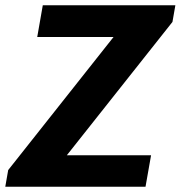

<svg xmlns="http://www.w3.org/2000/svg" viewBox="-40 -707 684 727"><path d="M-20 0 -9 -63 390 -567H101L122 -687H624L613 -624L213 -119H532L511 0Z"/></svg>

Font: Archivo SemiCondensed
Style: Bold Italic
Weight: 700
Width: 4
Italic angle: -10°
Designer: Hector Gatti
Foundry: Omnibus-Type
Version: Version 2.001